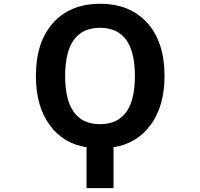

<svg xmlns="http://www.w3.org/2000/svg" viewBox="-20 -761 1040 1000"><path d="M501 -616.2Q319.3 -616.2 319.3 -365.2Q319.3 -114.3 501 -114.3Q682.6 -114.3 682.6 -365.2Q682.6 -616.2 501 -616.2ZM836.9 -365.2Q836.9 -208 764.6 -110.4Q692.4 -12.7 571.3 5.9V218.8H430.7V5.9Q309.6 -12.7 238.3 -110.4Q167 -208 167 -365.2Q167 -542 256.3 -641.6Q345.7 -741.2 501.5 -741.2Q657.2 -741.2 747.1 -641.6Q836.9 -542 836.9 -365.2Z"/></svg>

Font: Gen Shin Gothic Monospace Bold
Style: Bold
Weight: 700
Designer: [Source Han Sans]
Ryoko NISHIZUKA  (kana & ideographs); Paul D. Hunt (Latin, Greek & Cyrillic); Wenlong ZHANG  (bopomofo
Version: Version 1.002.20150607